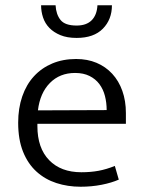

<svg xmlns="http://www.w3.org/2000/svg" viewBox="-20 -700 544 729"><path d="M458 -230H122V-221Q122 -138 166.5 -92Q211 -46 289 -46Q324 -46 354 -51.5Q384 -57 416 -70L431 -18Q404 -6 366 1.5Q328 9 286 9Q237 9 194 -5Q151 -19 118.5 -48.5Q86 -78 67.5 -124Q49 -170 49 -234Q49 -289 64.5 -334Q80 -379 109 -410.5Q138 -442 178.5 -459Q219 -476 269 -476Q312 -476 346.5 -461.5Q381 -447 406 -420Q431 -393 444.5 -355Q458 -317 458 -271ZM385 -282Q385 -310 378.5 -335.5Q372 -361 357.5 -380.5Q343 -400 320 -411.5Q297 -423 265 -423Q207 -423 169.5 -385Q132 -347 124 -281ZM191 -680Q193 -645 210 -624Q227 -603 271 -603Q308 -603 328 -623Q348 -643 350 -680H405Q405 -626 370.5 -591Q336 -556 271 -556Q235 -556 209.5 -566.5Q184 -577 167.5 -594Q151 -611 143.5 -633.5Q136 -656 136 -680Z"/></svg>

Font: Ek Mukta Light
Style: Regular
Weight: 300
Designer: Girish Dalvi and Yashodeep Gholap
Foundry: Ek Type
Version: Version 2.538;PS 1.002;hotconv 16.6.51;makeotf.lib2.5.65220;